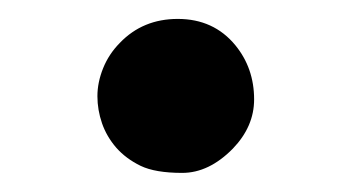

<svg xmlns="http://www.w3.org/2000/svg" viewBox="-20 -172 374 204"><path d="M107.4 -126.5Q131.8 -151.9 168.9 -151.9Q207 -151.9 230 -124Q250 -99.6 250 -66.4Q250 -37.6 227.5 -14.2Q202.1 11.7 173.6 11.7Q145 11.7 129.4 4.2Q113.8 -3.4 103.5 -15.1Q93.3 -26.9 88.4 -41Q83.5 -55.2 83.5 -69.8Q83.5 -84.5 89.6 -99.6Q95.7 -114.7 107.4 -126.5Z"/></svg>

Font: Stoke
Style: Regular
Weight: 400
Designer: Nicole Fally
Foundry: Nicole Fally
Version: Version 1.002